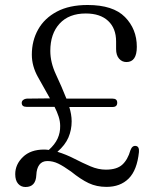

<svg xmlns="http://www.w3.org/2000/svg" viewBox="-20 -738 619 769"><path d="M41 -40.5Q41 -79.5 71.8 -109.2Q102.5 -139 156.5 -139Q166 -139 175.5 -137.5Q200 -159.5 210.8 -183.2Q221.5 -207 221 -233.5Q221 -252 214.8 -271.2Q208.5 -290.5 198.5 -310H86.5Q67 -310 67 -326Q67 -333 73 -337.8Q79 -342.5 87.5 -343L180 -344Q156 -386 131.8 -429.8Q107.5 -473.5 107.5 -519Q107.5 -575 132.8 -620Q158 -665 207.8 -691.5Q257.5 -718 331 -718Q433 -718 480.5 -669.8Q528 -621.5 528 -550.5Q528 -489.5 486.5 -489.5Q468.5 -489.5 456.8 -503.2Q445 -517 445 -541.5V-572Q445 -624.5 413.2 -654.2Q381.5 -684 323.5 -684Q256 -684 218.8 -643.5Q181.5 -603 181.5 -534Q181.5 -488 204.2 -439.5Q227 -391 246 -343H431Q449.5 -343 449.5 -326.5Q449.5 -309.5 431 -309.5H257.5Q262 -295 264.5 -280.5Q267 -266 267 -252Q267 -217.5 254 -187.2Q241 -157 210 -130Q244.5 -119.5 277.5 -102.5Q310.5 -85.5 342 -72Q373.5 -58.5 404 -58.5Q447.5 -58.5 469.5 -78.2Q491.5 -98 502.5 -136.5Q509.5 -155.5 524 -153.5Q538.5 -151.5 536.5 -129Q529 -56.5 495.5 -23Q462 10.5 406.5 10.5Q367 10.5 335.2 -4.5Q303.5 -19.5 264.5 -51Q234.5 -72.5 213.2 -82.8Q192 -93 170 -93Q148.5 -93 137.5 -78Q126.5 -63 125.5 -37Q123.5 11 82 11Q64 11 52.5 -2.2Q41 -15.5 41 -40.5Z"/></svg>

Font: Fraunces 72pt S100 Light
Style: Regular
Weight: 300
Version: Version 1.000; ttfautohint (v1.8.3)